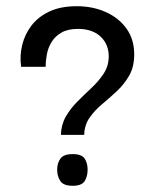

<svg xmlns="http://www.w3.org/2000/svg" viewBox="-20 -589 482 618"><path d="M251 -155H176Q177 -188 192 -214Q207 -240 229.5 -262.5Q252 -285 274.5 -306Q297 -327 313 -351Q329 -375 330 -404Q331 -445 304.5 -470.5Q278 -496 231 -496Q199 -496 178.5 -484.5Q158 -473 146.5 -454.5Q135 -436 131 -415Q127 -394 127 -374H48Q43 -410 51.5 -444.5Q60 -479 81.5 -507Q103 -535 139 -552Q175 -569 227 -569Q279 -569 321 -550Q363 -531 387.5 -496.5Q412 -462 412 -414Q412 -374 396 -346Q380 -318 356.5 -296Q333 -274 309 -254Q285 -234 268.5 -210.5Q252 -187 251 -155ZM214 9Q184 9 174 -6.5Q164 -22 164 -43Q164 -64 174.5 -78.5Q185 -93 214 -93Q243 -93 252.5 -78.5Q262 -64 262 -43Q262 -21 252.5 -6Q243 9 214 9Z"/></svg>

Font: Darker Grotesque SemiBold
Style: Regular
Weight: 600
Designer: Gabriel Lam
Foundry: TypeRant
Version: Version 1.000;gftools[0.9.28]